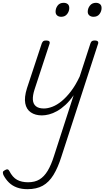

<svg xmlns="http://www.w3.org/2000/svg" viewBox="-110 -802 745 1361"><path d="M187 16Q140 16 108.5 -5.5Q77 -27 69 -69.5Q61 -112 81 -176L186 -494Q191 -506 197 -510.5Q203 -515 217 -515Q233 -515 239 -509Q245 -503 241 -491L135 -168Q121 -125 123 -95Q125 -65 144.5 -49Q164 -33 201 -33Q229 -33 261.5 -45.5Q294 -58 327 -85Q360 -112 393 -155Q426 -198 455 -260L531 -494Q535 -506 541.5 -510.5Q548 -515 561 -515Q579 -515 584 -507.5Q589 -500 584 -488L326 306Q301 386 269 438Q237 490 193 514.5Q149 539 84 539Q43 539 10 527Q-23 515 -46.5 492Q-70 469 -86 438Q-90 427 -89.5 419Q-89 411 -75 404Q-63 397 -56 398.5Q-49 400 -44 410Q-21 455 11 472.5Q43 490 89 490Q137 490 170 470Q203 450 228 408.5Q253 367 273 303L412 -127Q384 -86 354 -58.5Q324 -31 294.5 -14.5Q265 2 237.5 9Q210 16 187 16ZM324 -683Q306 -683 295 -692.5Q284 -702 284 -719Q284 -743 298.5 -762.5Q313 -782 341 -782Q359 -782 370 -773Q381 -764 381 -745Q381 -722 366 -702.5Q351 -683 324 -683ZM553 -683Q535 -683 523.5 -692.5Q512 -702 512 -719Q512 -743 527.5 -762.5Q543 -782 570 -782Q587 -782 598.5 -773Q610 -764 610 -745Q610 -722 595.5 -702.5Q581 -683 553 -683Z"/></svg>

Font: Playwrite CO ExtraLight
Style: Regular
Weight: 250
Version: Version 1.002